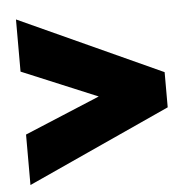

<svg xmlns="http://www.w3.org/2000/svg" viewBox="-46 -701 673 682"><g transform="rotate(-5 290.0 -360.0)"><path d="M35.5 -655.2 545.2 -422.7V-297.3L35.5 -64.8V-244.8L304.5 -357L35.5 -469.2Z"/></g></svg>

Font: Golos Text
Style: Regular
Weight: 400
Designer: A.Korolkova, Vitaly Kuzmin
Foundry: ParaType Ltd
Version: Version 2.004